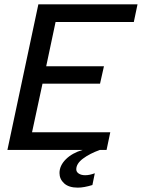

<svg xmlns="http://www.w3.org/2000/svg" viewBox="-20 -688 651 881"><path d="M14 0 156 -668H611L594 -587H235L192 -384H457L439 -304H175L127 -81H486L469 0ZM337 173Q296 173 274.5 153.5Q253 134 253 106Q253 72 282 43Q311 14 359 0H438Q391 17 360.5 40Q330 63 330 89Q330 101 341.5 108.5Q353 116 371 116Q391 116 415 107L404 161Q365 173 337 173Z"/></svg>

Font: Atkinson Hyperlegible
Style: Italic
Weight: 400
Italic angle: -12°
Designer: Elliott Scott, Megan Eiswerth, Linus Boman, Theodore Petrosky
Foundry: Braille Institute
Version: Version 1.006; ttfautohint (v1.8.3)